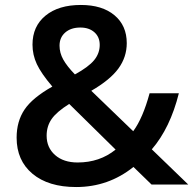

<svg xmlns="http://www.w3.org/2000/svg" viewBox="-20 -744 780 774"><path d="M287 10Q417 10 518 -71L591 0H739L592 -142Q666 -228 701 -368H583Q556 -268 517 -215L348 -378Q424 -422 457.5 -468Q491 -514 491 -570Q491 -641 441.5 -682.5Q392 -724 306 -724Q216 -724 163.5 -681Q111 -638 111 -564Q111 -523 128.5 -485.5Q146 -448 191 -395Q111 -350 79 -302.5Q47 -255 47 -189Q47 -97 111 -43.5Q175 10 287 10ZM304 -633Q339 -633 360.5 -614Q382 -595 382 -563Q382 -529 359.5 -501.5Q337 -474 282 -444Q250 -477 235 -504Q220 -531 220 -560Q220 -593 243 -613Q266 -633 304 -633ZM168 -197Q168 -235 188 -264Q208 -293 259 -325L446 -141Q382 -89 293 -89Q236 -89 202 -119Q168 -149 168 -197Z"/></svg>

Font: OpenSansMMV
Style: Semibold
Weight: 600
Designer: Steve Matteson
Foundry: Ascender Corporation
Version: Version 6.000